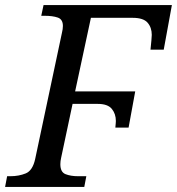

<svg xmlns="http://www.w3.org/2000/svg" viewBox="-41 -734 695 754"><path d="M-21 0 -13 -42H0Q33 -42 60 -53Q87 -64 97 -109L202 -604Q206 -620 206 -632Q206 -658 186 -665Q166 -672 134 -672H121L130 -714H634L602 -539H550Q552 -556 553.5 -574.5Q555 -593 555 -597Q555 -626 538.5 -645Q522 -664 480 -664H316L254 -375H490L464 -233H412Q413 -242 413.5 -250Q414 -258 414 -259Q414 -287 398 -306.5Q382 -326 343 -326H244L199 -114Q196 -101 196 -89Q196 -58 216.5 -50Q237 -42 265 -42H298L290 0Z"/></svg>

Font: NotoSerif-Italic
Style: Regular
Weight: 400
Italic angle: -12°
Designer: Monotype Design Team
Foundry: Monotype Imaging Inc.
Version: Version 2.007; ttfautohint (v1.8) -l 8 -r 50 -G 200 -x 14 -D